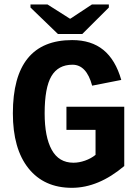

<svg xmlns="http://www.w3.org/2000/svg" viewBox="-20 -853 640 882"><path d="M550.8 -90.3Q432.1 9.8 310.1 9.8Q182.6 9.8 110.8 -79.8Q39.1 -169.4 39.1 -332.5Q39.1 -668.9 311.5 -668.9Q399.4 -668.9 455.1 -623.5Q510.7 -578.1 537.1 -485.8L403.3 -459.5Q377.4 -555.7 313 -555.7Q247.1 -555.7 216.1 -502.9Q185.1 -450.2 185.1 -332.5Q185.1 -223.6 217.8 -164.6Q250.5 -105.5 317.4 -105.5Q343.3 -105.5 370.8 -115.2Q398.4 -125 418.9 -141.6V-256.3H285.2V-362.8H550.8ZM357.9 -696.8H246.1L120.1 -818.4V-832.5H198.2L301.3 -767.1H303.2L402.3 -832.5H480V-818.4Z"/></svg>

Font: Liberation Mono
Style: Bold
Weight: 700
Monospace: yes
Designer: Steve Matteson
Foundry: Ascender Corporation
Version: Version 2.1.5